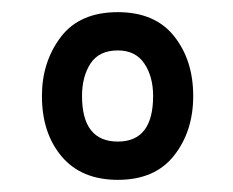

<svg xmlns="http://www.w3.org/2000/svg" viewBox="-20 -578 384 316"><path d="M298 -420Q298 -479 266.5 -518.5Q235 -558 174 -558Q111 -558 80 -517Q49 -476 49 -420Q49 -359 81.5 -320.5Q114 -282 174 -282Q235 -282 266.5 -322Q298 -362 298 -420ZM115 -420Q115 -452 129 -473.5Q143 -495 174 -495Q203 -495 217.5 -473.5Q232 -452 232 -420Q232 -345 174 -345Q115 -345 115 -420Z"/></svg>

Font: Noto Sans Devanagari Extra Condensed
Style: Regular
Weight: 400
Width: 2
Designer: Monotype Design Team
Foundry: Monotype Imaging Inc.
Version: 1.000